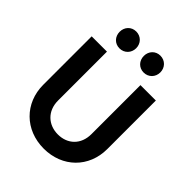

<svg xmlns="http://www.w3.org/2000/svg" viewBox="-256 -1061 1208 1208"><g transform="rotate(45 348.0 -456.5)"><path d="M349 10C515 10 634 -108 634 -271V-703H497V-267C497 -174 435 -116 349 -116C264 -116 199 -174 199 -268V-703H63V-272C63 -109 183 10 349 10ZM167 -848C167 -806 197 -773 240 -773C283 -773 314 -806 314 -848C314 -890 283 -923 240 -923C197 -923 167 -890 167 -848ZM382 -848C382 -806 412 -773 455 -773C498 -773 529 -806 529 -848C529 -890 498 -923 455 -923C412 -923 382 -890 382 -848Z"/></g></svg>

Font: MV Cash SemiBold
Style: Regular
Weight: 600
Designer: Rodrigo Fuenzalida
Foundry: fragTYPE
Version: Version 1.100;Glyphs 3.1.2 (3151)